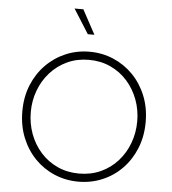

<svg xmlns="http://www.w3.org/2000/svg" viewBox="-64 -1061 1012 1132"><g transform="rotate(5 442.0 -495.5)"><path d="M442 12Q517 12 583.5 -16Q650 -44 700 -95.5Q750 -147 778.5 -217.5Q807 -288 807 -373Q807 -457 778.5 -527.5Q750 -598 699.5 -649.5Q649 -701 583 -729Q517 -757 442 -757Q367 -757 301 -729Q235 -701 184.5 -649.5Q134 -598 105.5 -528Q77 -458 77 -373Q77 -288 105.5 -217.5Q134 -147 184 -95.5Q234 -44 300.5 -16Q367 12 442 12ZM442 -36Q372 -36 314 -62.5Q256 -89 214 -136Q172 -183 149.5 -244Q127 -305 127 -373Q127 -440 149.5 -500.5Q172 -561 214 -608Q256 -655 314 -682Q372 -709 442 -709Q513 -709 571 -682Q629 -655 670.5 -608Q712 -561 734.5 -500.5Q757 -440 757 -373Q757 -305 734.5 -244Q712 -183 670 -136Q628 -89 570 -62.5Q512 -36 442 -36ZM422 -859H461L383 -1003H331Z"/></g></svg>

Font: Plus Jakarta Sans ExtraLight
Style: Regular
Weight: 200
Designer: Gumpita Rahayu
Foundry: Tokotype
Version: Version 2.004; ttfautohint (v1.8.3)